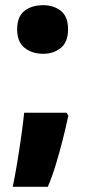

<svg xmlns="http://www.w3.org/2000/svg" viewBox="-20 -580 331 739"><path d="M46 -467Q46 -516 74 -538Q102 -560 146 -560Q187 -560 214.5 -538Q242 -516 242 -467Q242 -419 214.5 -396Q187 -373 146 -373Q103 -373 74.5 -396Q46 -419 46 -467ZM243 -135Q234 -92 221.5 -42.5Q209 7 194.5 54.5Q180 102 164 139H29Q38 96 46.5 44.5Q55 -7 62 -57Q69 -107 73 -146H236Z"/></svg>

Font: Noto Sans Lao SemiCondensed Black
Style: Regular
Weight: 900
Width: 4
Designer: Monotype Design Team
Foundry: Monotype Imaging Inc.
Version: Version 2.003; ttfautohint (v1.8.4.7-5d5b)